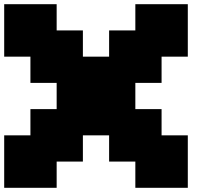

<svg xmlns="http://www.w3.org/2000/svg" viewBox="-20 -1020 1040 915"><path d="M0 -875V-1000H125H250V-937.5V-875H312.5H375V-812.5V-750H437.5H500V-812.5V-875H562.5H625V-937.5V-1000H750H875V-875V-750H812.5H750V-687.5V-625H687.5H625V-562.5V-500H687.5H750V-437.5V-375H812.5H875V-250V-125H750H625V-187.5V-250H562.5H500V-312.5V-375H437.5H375V-312.5V-250H312.5H250V-187.5V-125H125H0V-250V-375H62.5H125V-437.5V-500H187.5H250V-562.5V-625H187.5H125V-687.5V-750H62.5H0Z"/></svg>

Font: Press Start 2P
Style: Regular
Weight: 500
Monospace: yes
Version: Version 2.14